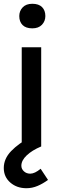

<svg xmlns="http://www.w3.org/2000/svg" viewBox="-20 -775 329 1016"><path d="M95 -525H198V0Q150 20 121.5 47Q93 74 93 102Q93 119 106.5 131.5Q120 144 140 144Q164 144 195 118L234 177Q207 197 178.5 209Q150 221 120 221Q69 221 34.5 191Q0 161 0 114Q0 65 39 24.5Q78 -16 145 -52L95 -7ZM82 -690Q82 -717 100 -736Q118 -755 151 -755Q185 -755 202.5 -737.5Q220 -720 220 -690Q220 -663 202 -644Q184 -625 151 -625Q117 -625 99.5 -642.5Q82 -660 82 -690Z"/></svg>

Font: Lexend
Style: Regular
Weight: 400
Designer: Thomas Jockin
Foundry: Lexend
Version: Version 1.000